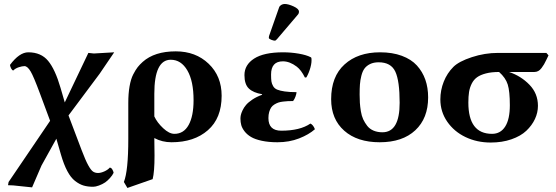

<svg xmlns="http://www.w3.org/2000/svg" viewBox="-20 -700 2776 958"><path d="M179.2 -233.9 230 -97.2 22.9 208 20 224.1 45.9 225.1 140.1 234.9 187 126 261.2 -7.8 284.2 71.8C293.6 104.3 304.1 131.5 315.7 153.3C327.2 175.1 340.1 191.6 354.2 202.6C368.4 213.7 382.5 221.4 396.5 225.6C410.5 229.8 426.6 231.9 444.8 231.9C452.6 231.9 462.3 229.8 473.9 225.6C485.4 221.4 495.8 216.1 504.9 210C512.4 204.8 520.3 197.6 528.6 188.5C536.9 179.4 543 170.6 546.9 162.1C545.9 156.6 543.7 151 540.3 145.3C536.9 139.6 532.7 136.6 527.8 136.2C521.3 143.7 512.2 150.1 500.5 155.3C488.8 160.5 478.4 163.1 469.2 163.1C459.5 163.1 451.1 160.7 444.1 156C437.1 151.3 429 140.6 419.9 124C411.1 108.1 400.2 83 387.2 48.8L321.8 -124L477.1 -332L549.8 -439L448.2 -433.1C443.7 -433.1 434.6 -434.1 420.9 -436L303.2 -189L282.2 -261.2C264.3 -322.8 243.7 -367.8 220.2 -396.2C196.8 -424.7 163.7 -439 121.1 -439C91.5 -439 61 -418 29.8 -376C30.8 -369.5 32.8 -363.4 35.9 -357.9C39 -352.4 42.3 -349.1 45.9 -348.1C53.1 -355.3 62.3 -360.8 73.7 -364.5C85.1 -368.2 94.6 -370.1 102.1 -370.1C112.1 -370.1 122.6 -361 133.3 -342.8C142.7 -327.1 158 -290.9 179.2 -233.9Z M945.8 -200.2C945.8 -147.5 937.7 -106.3 921.4 -76.7C905.1 -47 881.3 -32.2 850.1 -32.2C832.8 -32.2 814.2 -41.6 794.2 -60.3C774.2 -79 759.4 -98.6 750 -119.1V-231.9C750 -345.2 777.3 -401.9 832 -401.9C866.5 -401.9 894.1 -384.1 914.8 -348.6C935.5 -313.2 945.8 -263.7 945.8 -200.2ZM741.7 193.8C747.9 169.4 751 130.5 751 77.1C751 67.4 750.8 52.5 750.5 32.5C750.2 12.5 750 -2.1 750 -11.2C776 2.8 804.7 9.8 835.9 9.8C911.1 9.8 971.6 -10.3 1017.3 -50.3C1063.1 -90.3 1085.9 -147.6 1085.9 -222.2C1085.9 -287.3 1064.4 -340.5 1021.2 -381.8C978.1 -423.2 923.3 -443.8 856.9 -443.8C786.3 -443.8 731.3 -426.3 691.9 -391.1C682.1 -382.3 673.8 -373.6 667 -365C660.2 -356.4 652.8 -344.3 644.8 -328.9C636.8 -313.4 630.7 -293.6 626.5 -269.5C622.2 -245.4 620.1 -217.6 620.1 -186V-6.8C620.1 99.6 612.8 171.2 598.1 208L615.7 237.8Z M1400.4 -680.2C1394.5 -680.2 1388.9 -678.6 1383.5 -675.5C1378.2 -672.4 1374.5 -668.3 1372.6 -663.1L1322.3 -520C1321.6 -518.1 1321.3 -515.1 1321.3 -511.2C1321.3 -508 1325.2 -504.8 1333 -501.7C1340.8 -498.6 1347 -497.1 1351.6 -497.1C1354.2 -497.1 1357.7 -499.7 1362.3 -504.9L1466.3 -627C1469.9 -630.9 1471.7 -635.9 1471.7 -642.1C1471.7 -651.2 1462.8 -659.8 1445.1 -668C1427.3 -676.1 1412.4 -680.2 1400.4 -680.2ZM1391.6 -394C1414.1 -394 1437 -385.3 1460.4 -367.7C1475.4 -356.3 1489.1 -338.1 1501.5 -313L1508.8 -314C1517.3 -328.6 1524 -345.2 1529.1 -363.8C1534.1 -382.3 1535.6 -398.1 1533.7 -411.1L1531.2 -414.1C1516.3 -421.9 1495.9 -428 1470.2 -432.4C1444.5 -436.8 1418.6 -439 1392.6 -439C1328.5 -439 1280.3 -428.5 1248 -407.7C1215.8 -386.9 1199.7 -359.4 1199.7 -325.2C1199.7 -294.6 1207 -272.3 1221.7 -258.3C1236.3 -244.3 1258.3 -234.9 1287.6 -230V-227.1C1269.4 -220.5 1253.3 -212.6 1239.5 -203.4C1225.7 -194.1 1215.1 -185.1 1207.8 -176.5C1200.4 -167.9 1194.6 -158.9 1190.2 -149.4C1185.8 -140 1182.9 -132.1 1181.6 -125.7C1180.3 -119.4 1179.7 -113.4 1179.7 -107.9C1179.7 -96.5 1181.1 -85.8 1183.8 -75.7C1186.6 -65.6 1192.1 -55.2 1200.4 -44.4C1208.7 -33.7 1219.5 -24.4 1232.7 -16.6C1245.8 -8.8 1263.7 -2.4 1286.1 2.4C1308.6 7.3 1334.6 9.8 1364.3 9.8C1403.6 9.8 1439.6 3.4 1472.2 -9.3C1504.7 -22 1531.1 -37.3 1551.3 -55.2C1545.7 -69.8 1538.2 -79.3 1528.8 -83.5C1494.3 -59.7 1445.8 -47.9 1383.3 -47.9C1340.7 -47.9 1319.3 -68.8 1319.3 -110.8C1319.3 -122.2 1320.6 -132.4 1323.2 -141.4C1325.8 -150.3 1329.1 -157.7 1333 -163.6C1336.9 -169.4 1342.3 -174.5 1349.1 -178.7C1356 -182.9 1362.5 -186.1 1368.7 -188.2C1374.8 -190.3 1382.6 -192 1392.1 -193.1C1401.5 -194.3 1409.7 -195 1416.5 -195.3C1423.3 -195.6 1432 -195.8 1442.4 -195.8C1447.3 -202 1451.3 -209.6 1454.6 -218.8C1457.8 -227.9 1459.5 -235 1459.5 -240.2C1435.7 -240.2 1416.1 -241.4 1400.6 -243.7C1385.2 -245.9 1372.8 -248.9 1363.5 -252.7C1354.2 -256.4 1347.3 -262.3 1342.8 -270.3C1338.2 -278.2 1335.4 -286.2 1334.2 -294.2C1333.1 -302.2 1332.5 -313.5 1332.5 -328.1C1332.5 -372.1 1352.2 -394 1391.6 -394Z M1632.3 -205.1C1632.3 -138.7 1654.1 -86.3 1697.5 -47.9C1741 -9.4 1800 9.8 1874.5 9.8C1950.4 9.8 2009.6 -10.2 2052.2 -50C2094.9 -89.9 2116.2 -144.5 2116.2 -213.9C2116.2 -246.1 2111.6 -275.6 2102.3 -302.2C2093 -328.9 2078.9 -352.6 2060.1 -373.3C2041.2 -394 2016.1 -410.1 1984.9 -421.6C1953.6 -433.2 1917.5 -439 1876.5 -439C1802.6 -439 1743.4 -418.8 1699 -378.4C1654.5 -338.1 1632.3 -280.3 1632.3 -205.1ZM1869.1 -389.2C1910.2 -389.2 1937.9 -373.7 1952.4 -342.8C1966.9 -311.8 1974.1 -259.9 1974.1 -187C1974.1 -89 1945.5 -40 1888.2 -40C1871.6 -40 1856.8 -42.8 1843.8 -48.3C1830.7 -53.9 1820.2 -61.8 1812.3 -72C1804.3 -82.3 1797.6 -93.2 1792.2 -104.7C1786.9 -116.3 1783 -129.8 1780.5 -145.3C1778.1 -160.7 1776.4 -174.6 1775.6 -187C1774.8 -199.4 1774.4 -213.1 1774.4 -228C1774.4 -247.9 1774.9 -264.7 1775.9 -278.6C1776.9 -292.4 1779.2 -306.8 1783 -321.8C1786.7 -336.8 1791.9 -348.8 1798.6 -357.9C1805.3 -367 1814.5 -374.5 1826.4 -380.4C1838.3 -386.2 1852.5 -389.2 1869.1 -389.2Z M2646 -340.8C2653.2 -340.8 2659.7 -342.4 2665.5 -345.5C2671.4 -348.6 2676.9 -353.6 2682.1 -360.6C2687.3 -367.6 2691.5 -373.8 2694.6 -379.2C2697.7 -384.5 2701.7 -392.3 2706.5 -402.3L2716.8 -423.8L2706.1 -436H2464.8C2420.9 -436 2377.4 -429 2334.2 -414.8C2291.1 -400.6 2260.4 -384.4 2242.2 -366.2C2221.4 -345.4 2205.3 -320.8 2194.1 -292.5C2182.9 -264.2 2177.2 -234.7 2177.2 -204.1C2177.2 -163.1 2188.6 -126.1 2211.4 -93C2234.2 -60 2264.6 -34.3 2302.7 -16.1C2340.8 2.1 2382.6 11.2 2428.2 11.2C2466.3 11.2 2500.8 5.9 2531.7 -4.9C2562.7 -15.6 2587.5 -29.9 2606.2 -47.6C2624.9 -65.3 2639.2 -84.9 2649.2 -106.2C2659.1 -127.5 2664.1 -149.4 2664.1 -171.9C2664.1 -212.9 2650 -248 2621.8 -277.1C2593.7 -306.2 2559.7 -327.5 2520 -340.8ZM2435.1 -32.2C2356.3 -32.2 2316.9 -84.1 2316.9 -188C2316.9 -208.5 2318 -226.1 2320.3 -240.7C2322.6 -255.4 2327.1 -269.4 2333.7 -282.7C2340.4 -296.1 2349.4 -306.7 2360.6 -314.7C2371.8 -322.7 2386.6 -329 2404.8 -333.7C2423 -338.5 2444.8 -340.8 2470.2 -340.8C2492 -321.6 2506.4 -300.8 2513.4 -278.3C2520.4 -255.9 2523.9 -221.4 2523.9 -174.8C2523.9 -128.3 2516.2 -92.9 2500.7 -68.6C2485.3 -44.4 2463.4 -32.2 2435.1 -32.2Z"/></svg>

Font: Linux Biolinum G
Style: Bold
Weight: 700
Designer: Philipp H. Poll
Foundry: Philipp H. Poll
Version: Version 1.1.0